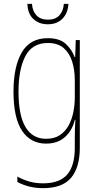

<svg xmlns="http://www.w3.org/2000/svg" viewBox="-20 -735 510 996"><path d="M228 -537Q289 -537 321 -507.5Q353 -478 367 -439H370L373 -527H394V32Q394 133 349 187Q304 241 204 241Q164 241 131 232.5Q98 224 70 209V181Q99 197 131.5 206.5Q164 216 204 216Q289 216 328.5 170.5Q368 125 368 32V-14Q368 -39 368.5 -61Q369 -83 371 -113H368Q355 -58 317 -24Q279 10 219 10Q139 10 94.5 -56.5Q50 -123 50 -260Q50 -389 93 -463Q136 -537 228 -537ZM228 -512Q147 -512 111.5 -443.5Q76 -375 76 -260Q76 -136 112.5 -75.5Q149 -15 219 -15Q262 -15 290.5 -34Q319 -53 336 -84.5Q353 -116 360.5 -153.5Q368 -191 368 -229V-319Q368 -371 354.5 -415Q341 -459 310.5 -485.5Q280 -512 228 -512ZM335 -715Q332 -666 303.5 -637.5Q275 -609 228 -609Q183 -609 153.5 -636Q124 -663 122 -715H146Q148 -678 169 -655.5Q190 -633 229 -633Q268 -633 288.5 -656Q309 -679 311 -715Z"/></svg>

Font: Noto Sans Khmer Condensed Thin
Style: Regular
Weight: 100
Width: 3
Designer: Danh Hong and the Monotype Design Team
Foundry: Monotype Imaging Inc.
Version: Version 2.004; ttfautohint (v1.8.4.7-5d5b)